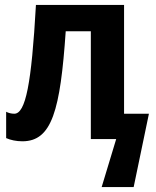

<svg xmlns="http://www.w3.org/2000/svg" viewBox="-20 -565 633 780"><path d="M484 -103V-545H126C108 -224 84 -103 38 -103C26 -103 14 -106 5 -111V-4C23 4 46 9 71 9C191 9 225 -117 247 -438H349V0H452L393 195H523L585 -103Z"/></svg>

Font: Noto Sans Display SemiCondensed
Style: Bold
Weight: 700
Width: 4
Designer: Monotype Design Team
Foundry: Monotype Imaging Inc.
Version: Version 1.900